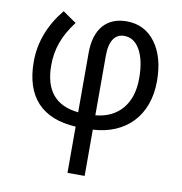

<svg xmlns="http://www.w3.org/2000/svg" viewBox="-86 -626 897 946"><g transform="rotate(10 362.5 -153.0)"><path d="M399.9 240.2V8.8C563.5 0 669.9 -107.9 669.9 -280.8C669.9 -361.8 651.9 -426.3 616.2 -474.1C580.6 -522 532.2 -545.9 472.2 -545.9C372.1 -545.9 314 -479.5 314 -360.8V-63C200.2 -74.2 143.1 -142.6 143.1 -268.1C143.1 -348.1 167 -418 225.1 -494.1L157.2 -541C89.4 -458 55.2 -368.2 55.2 -271C55.2 -95.2 144 -0.5 314 8.8V240.2ZM581.1 -279.8C581.1 -215.8 564.9 -165 533.2 -127.4C501.5 -89.8 457 -68.4 399.9 -63V-361.8C399.9 -436 426.8 -473.1 473.1 -473.1C505.9 -473.1 532.2 -456.1 551.8 -421.4C571.3 -386.7 581.1 -339.8 581.1 -279.8Z"/></g></svg>

Font: Noto Reveo Sans
Style: Regular
Weight: 400
Designer: Monotype Design team
Foundry: Monotype Imaging Inc.
Version: Version 1.04